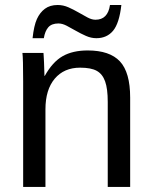

<svg xmlns="http://www.w3.org/2000/svg" viewBox="-20 -737 596 757"><path d="M404.8 0H493.2V-352.1C493.2 -418.5 479.7 -466.1 452.9 -494.9C426 -523.7 383.6 -538.1 325.7 -538.1C286.3 -538.1 253.3 -530.5 226.8 -515.4C200.3 -500.2 176.9 -474.4 156.7 -438H155.3C154.6 -463.7 154.1 -481.2 153.6 -490.5C153.1 -499.8 152.7 -508 152.3 -515.1C152 -522.3 151.7 -526.7 151.4 -528.3H68.4C70.3 -514.6 71.3 -477.1 71.3 -415.5V0H159.2V-306.2C159.2 -357.6 171.4 -397.8 195.8 -426.8C220.2 -455.7 253.6 -470.2 295.9 -470.2C324.9 -470.2 346.8 -466 361.8 -457.5C376.8 -449.1 387.7 -435.2 394.5 -416C401.4 -396.8 404.8 -369.8 404.8 -335ZM359.9 -586.4C387.5 -586.4 409.5 -596.2 425.8 -615.7C442.1 -635.3 453 -669.1 458.5 -717.3H413.6C408 -678.5 389 -659.2 356.4 -659.2C346.7 -659.2 336.2 -662.2 325 -668.2L289.1 -688.2C276.4 -695.6 263.2 -702.2 249.5 -708.3C235.8 -714.3 221.8 -717.3 207.5 -717.3C187 -717.3 170.2 -712.3 157 -702.4C143.8 -692.5 133.3 -679 125.5 -661.9C117.7 -644.8 112 -619.6 108.4 -586.4H152.8C155.8 -605 161.6 -619.3 170.4 -629.4C179.2 -639.5 192.5 -644.5 210.4 -644.5C220.5 -644.5 231.4 -641.5 242.9 -635.5C254.5 -629.5 266.6 -622.8 279.3 -615.5C292 -608.2 305.2 -601.5 318.8 -595.5C332.5 -589.4 346.2 -586.4 359.9 -586.4Z"/></svg>

Font: Arimo
Style: Regular
Weight: 400
Designer: Steve Matteson
Foundry: Monotype Imaging Inc.
Version: Version 1.32